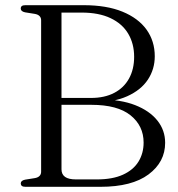

<svg xmlns="http://www.w3.org/2000/svg" viewBox="-20 -720 686 740"><path d="M616.5 -169.5Q616.5 -95.5 552.5 -47.8Q488.5 0 367 0H78Q68.5 0 64.2 -3.5Q60 -7 60 -13Q60 -24 76.5 -27.5L114 -33.5Q126 -35.5 132.2 -41.8Q138.5 -48 138.5 -58V-642Q138.5 -652 132.2 -658.2Q126 -664.5 114 -666.5L76.5 -672.5Q60 -676 60 -687Q60 -693.5 64.2 -696.8Q68.5 -700 78 -700H302.5Q391 -700 452 -675Q513 -650 544.8 -605.8Q576.5 -561.5 576.5 -503Q576.5 -453.5 550 -413.2Q523.5 -373 470.2 -349Q417 -325 336 -325L368.5 -336.5Q445.5 -336.5 501 -314.8Q556.5 -293 586.5 -255.5Q616.5 -218 616.5 -169.5ZM332 -316H192.5V-342.5H330.5Q383 -342.5 420.2 -362Q457.5 -381.5 477.2 -417.2Q497 -453 497 -501Q497 -551.5 474.2 -590Q451.5 -628.5 406.2 -650Q361 -671.5 294.5 -671.5H217V-67.5Q217 -48 230.8 -38.2Q244.5 -28.5 273 -28.5H353Q414 -28.5 454 -46.8Q494 -65 513.8 -97.2Q533.5 -129.5 533.5 -170.5Q533.5 -235 483.2 -275.5Q433 -316 332 -316Z"/></svg>

Font: Fraunces Light
Style: Regular
Weight: 300
Version: Version 1.000;[b76b70a41]